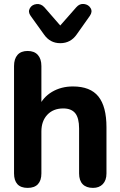

<svg xmlns="http://www.w3.org/2000/svg" viewBox="-20 -934 604 963"><path d="M50.4 -64V-602.8Q50.4 -638.7 67.8 -658.6Q85.3 -678.4 118.6 -678.4Q151.9 -678.4 169.7 -658.6Q187.6 -638.7 187.6 -602.8V-395.9H173.2Q195 -446.1 241 -473.3Q287 -500.4 345.7 -500.4Q433 -500.4 473.5 -450.1Q514 -399.8 514 -295.7V-64Q514 -29.7 495.7 -10.6Q477.5 8.4 446.6 8.4Q412.5 8.4 394.6 -10.2Q376.7 -28.9 376.7 -64V-289.3Q376.7 -342.2 357.3 -366.2Q337.8 -390.1 297.3 -390.1Q247.1 -390.1 217.3 -358.4Q187.6 -326.7 187.6 -274.4V-64Q187.6 -28.9 170.2 -10.2Q152.9 8.4 118.6 8.4Q84.5 8.4 67.4 -10.2Q50.4 -28.9 50.4 -64ZM200.6 -761.1 133.5 -854.7Q119.3 -874.5 129.8 -892.8Q140.3 -911 163.1 -913.5Q185.8 -916 202.7 -897.4L282.2 -806.1L362.5 -897.4Q379.3 -916.8 401.7 -913.9Q424 -911 434.5 -893.2Q445.1 -875.3 430.8 -854.7L364.6 -761.1Q334.1 -717.4 282.2 -717.4Q231 -717.4 200.6 -761.1Z"/></svg>

Font: SN Pro Thin
Style: Regular
Weight: 200
Designer: Tobias Whetton
Foundry: Supernotes
Version: Version 1.003;Glyphs 3.3 (3324)